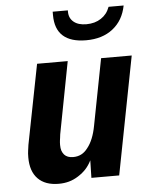

<svg xmlns="http://www.w3.org/2000/svg" viewBox="-55 -826 712 887"><g transform="rotate(-5 301.0 -383.0)"><path d="M489.3 -673.3Q440.9 -635.3 365.7 -635.3Q294.9 -635.3 258.8 -667.5Q222.7 -699.7 222.7 -764.2V-780.3H293V-773.9Q293 -744.1 314.2 -726.6Q335.4 -709 373 -709Q413.1 -709 441.4 -728Q455.6 -737.3 465.3 -749.8Q475.1 -762.2 481.9 -780.3H551.8Q544.9 -745.6 529.5 -719.2Q514.2 -692.9 489.3 -673.3ZM272.9 -11.7Q251.5 2 229.2 8.1Q207 14.2 181.6 14.2Q119.1 14.2 85.4 -20.3Q51.8 -54.7 51.8 -119.1Q51.8 -138.2 53.7 -150.4Q54.2 -150.9 55.7 -164.6Q57.1 -177.2 60.1 -190.9L129.9 -546.9H272L208 -212.9L206.1 -197.3L204.6 -187Q203.1 -176.8 203.1 -164.1Q203.1 -148.4 206.5 -137.9Q210 -127.4 217.3 -118.7Q231.4 -103 258.3 -103Q279.8 -103 296.4 -111.6Q313 -120.1 326.2 -137.7Q355 -173.3 367.2 -238.8L426.8 -546.9H568.8L462.9 0H334L335.9 -81.1Q324.7 -58.6 309.6 -42Q294.4 -25.4 272.9 -11.7Z"/></g></svg>

Font: Hack
Style: Bold Italic
Weight: 700
Italic angle: -11°
Monospace: yes
Designer: Christopher Simpkins
Foundry: Christopher Simpkins
Version: Version 2.017; ttfautohint (v1.4.1) -l 4 -r 80 -G 350 -x 0 -